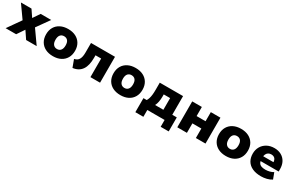

<svg xmlns="http://www.w3.org/2000/svg" viewBox="160 -1796 4879 3212"><g transform="rotate(30 2599.5 -190.0)"><path d="M1 0 213 -302 217 -205 8 -500H212L314 -349H287L389 -500H593L383 -205L388 -302L601 0H397L287 -163H314L204 0Z M918 11Q833 11 770 -21Q707 -53 672.5 -112Q638 -171 638 -251Q638 -331 672.5 -389.5Q707 -448 770 -480Q833 -512 917 -512Q1003 -512 1065.5 -480Q1128 -448 1162.5 -389.5Q1197 -331 1197 -251Q1197 -171 1162.5 -112Q1128 -53 1065.5 -21Q1003 11 918 11ZM918 -127Q963 -127 989 -158.5Q1015 -190 1015 -251Q1015 -312 989 -342.5Q963 -373 917 -373Q872 -373 846 -342.5Q820 -312 820 -251Q820 -190 846.5 -158.5Q873 -127 918 -127Z M1302 17 1249 -127Q1280 -133 1301.5 -147Q1323 -161 1336 -184Q1349 -207 1355.5 -239Q1362 -271 1362 -314V-500H1825V0H1639V-359H1530V-307Q1530 -237 1517 -180Q1504 -123 1476 -81.5Q1448 -40 1404.5 -15Q1361 10 1302 17Z M2221 11Q2136 11 2073 -21Q2010 -53 1975.5 -112Q1941 -171 1941 -251Q1941 -331 1975.5 -389.5Q2010 -448 2073 -480Q2136 -512 2220 -512Q2306 -512 2368.5 -480Q2431 -448 2465.5 -389.5Q2500 -331 2500 -251Q2500 -171 2465.5 -112Q2431 -53 2368.5 -21Q2306 11 2221 11ZM2221 -127Q2266 -127 2292 -158.5Q2318 -190 2318 -251Q2318 -312 2292 -342.5Q2266 -373 2220 -373Q2175 -373 2149 -342.5Q2123 -312 2123 -251Q2123 -190 2149.5 -158.5Q2176 -127 2221 -127Z M2583 132V-139H2647Q2663 -167 2672 -197.5Q2681 -228 2685.5 -268.5Q2690 -309 2690 -365V-500H3140V-139H3227V132H3072V0H2738V132ZM2809 -137H2969V-363H2846V-317Q2846 -269 2837 -220Q2828 -171 2809 -137Z M3317 0V-500H3503V-324H3676V-500H3862V0H3676V-183H3503V0Z M4258 11Q4173 11 4110 -21Q4047 -53 4012.5 -112Q3978 -171 3978 -251Q3978 -331 4012.5 -389.5Q4047 -448 4110 -480Q4173 -512 4257 -512Q4343 -512 4405.5 -480Q4468 -448 4502.5 -389.5Q4537 -331 4537 -251Q4537 -171 4502.5 -112Q4468 -53 4405.5 -21Q4343 11 4258 11ZM4258 -127Q4303 -127 4329 -158.5Q4355 -190 4355 -251Q4355 -312 4329 -342.5Q4303 -373 4257 -373Q4212 -373 4186 -342.5Q4160 -312 4160 -251Q4160 -190 4186.5 -158.5Q4213 -127 4258 -127Z M4938 11Q4838 11 4769 -21Q4700 -53 4665 -112Q4630 -171 4630 -251Q4630 -326 4663.5 -384.5Q4697 -443 4758.5 -477.5Q4820 -512 4902 -512Q4976 -512 5033.5 -481Q5091 -450 5123.5 -391.5Q5156 -333 5156 -250V-207H4781V-299H5015L5003 -285Q5003 -340 4978 -367Q4953 -394 4907 -394Q4875 -394 4851.5 -379.5Q4828 -365 4815 -337.5Q4802 -310 4802 -270V-255Q4802 -207 4817 -177.5Q4832 -148 4864 -135Q4896 -122 4946 -122Q4984 -122 5025.5 -132Q5067 -142 5097 -162L5142 -43Q5101 -16 5046 -2.5Q4991 11 4938 11Z"/></g></svg>

Font: Nunito Sans 9pt Black
Style: Regular
Weight: 900
Version: Version 3.101;gftools[0.9.27]